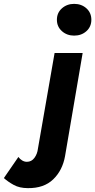

<svg xmlns="http://www.w3.org/2000/svg" viewBox="-172 -734 492 992"><path d="M211 -550Q249 -550 274.5 -573Q300 -596 300 -632Q300 -668 274.5 -691Q249 -714 211 -714Q174 -714 148 -691Q122 -668 122 -632Q122 -596 148 -573Q174 -550 211 -550ZM-77 77 -152 186Q-131 205 -101 221.5Q-71 238 -28 238Q55 239 103 192.5Q151 146 164 73L255 -460H110L24 34Q21 61 6 81.5Q-9 102 -33 102Q-46 102 -57.5 95Q-69 88 -77 77Z"/></svg>

Font: Jost* 700 Bold Italic
Style: Bold Italic
Weight: 700
Italic angle: -10°
Version: Version 3.200; ttfautohint (v0.97) -l 8 -r 50 -G 200 -x 14 -